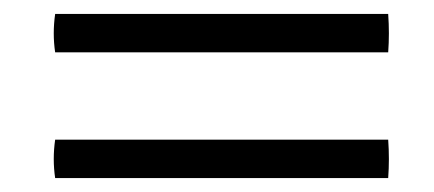

<svg xmlns="http://www.w3.org/2000/svg" viewBox="-20 -376 621 275"><path d="M59 -356H536Q538 -328 536 -301H59Q55 -328 59 -356ZM59 -176H536Q538 -148 536 -121H59Q55 -148 59 -176Z"/></svg>

Font: Tiro Kannada
Style: Italic
Weight: 400
Italic angle: -11°
Designer: Kannada: John Hudson & Fiona Ross, assisted by Kaja Sojewska. Latin: John Hudson with Paul Hanslow, assisted by Kaja Soj
Foundry: Tiro Typeworks Ltd.
Version: Version 1.52